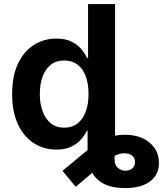

<svg xmlns="http://www.w3.org/2000/svg" viewBox="-20 -748 825 972"><path d="M613.3 204.1Q546.4 204.1 504.6 181.9Q462.9 159.7 443.1 120.1Q423.3 80.6 423.3 29.3V-106.9H560.1V59.1Q560.1 86.9 576.4 101.6Q592.8 116.2 615.7 116.2Q636.7 116.2 650.1 104.2Q663.6 92.3 663.6 72.8Q663.6 55.2 651.9 42.7Q640.1 30.3 616.2 28.3Q601.1 26.9 585.2 31Q569.3 35.2 550.8 45.9Q532.2 56.6 507.3 75.7L363.3 197.8L296.4 116.7L433.1 3.4Q468.8 -26.9 514.9 -46.4Q561 -65.9 610.4 -65.9Q689.9 -65.9 737.3 -25.9Q784.7 14.2 784.7 77.1Q784.7 136.2 739.7 170.2Q694.8 204.1 613.3 204.1ZM265.1 9.3Q201.7 9.3 150.9 -23.4Q100.1 -56.2 70.8 -118.9Q41.5 -181.6 41.5 -272Q41.5 -364.3 71.5 -426.8Q101.6 -489.3 152.3 -521Q203.1 -552.7 264.6 -552.7Q312 -552.7 343 -536.9Q374 -521 392.6 -498.3Q411.1 -475.6 420.4 -454.6H425.8V-727.5H562.5V0H428.2V-86.9H420.4Q410.6 -65.9 391.6 -43.7Q372.6 -21.5 342 -6.1Q311.5 9.3 265.1 9.3ZM305.2 -101.6Q344.7 -101.6 372.3 -123Q399.9 -144.5 414.1 -182.9Q428.2 -221.2 428.2 -272.5Q428.2 -324.2 414.1 -362.1Q399.9 -399.9 372.3 -420.9Q344.7 -441.9 305.2 -441.9Q264.6 -441.9 237.1 -420.2Q209.5 -398.4 195.6 -360.1Q181.6 -321.8 181.6 -272.5Q181.6 -223.1 195.8 -184.3Q210 -145.5 237.5 -123.5Q265.1 -101.6 305.2 -101.6Z"/></svg>

Font: Inter Cardless
Style: Bold
Weight: 700
Designer: Rasmus Andersson
Foundry: rsms
Version: Version 4.001;git-9221beed3